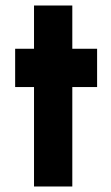

<svg xmlns="http://www.w3.org/2000/svg" viewBox="-20 -677 402 697"><path d="M332.5 -361H242.5V0H103.5V-361H35V-500H103.5V-657H242.5V-500H332.5Z"/></svg>

Font: Urbanist ExtraBold
Style: Regular
Weight: 800
Designer: Corey Hu
Foundry: Corey Hu
Version: Version 1.330; ttfautohint (v1.8.4.7-5d5b)